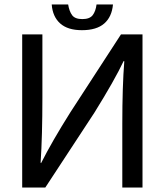

<svg xmlns="http://www.w3.org/2000/svg" viewBox="-20 -818 742 865"><path d="M287 -798Q292 -767 305 -749.5Q318 -732 351 -732Q384 -732 397.5 -749.5Q411 -767 415 -798H489Q484 -742 449.5 -712Q415 -682 349 -682Q285 -682 251 -712.5Q217 -743 213 -798ZM171 -378Q171 -206 163 -85L165 -83Q215 -182 297 -312L525 -663H622V27H531V-260Q531 -430 540 -542L537 -543Q497 -458 405 -310L184 27H80V-663H171Z"/></svg>

Font: LINE Seed Sans KR Regular
Style: Regular
Weight: 400
Designer: LINE VX Design & Sandoll Inc & Dalton Maag Ltd
Foundry: Sandoll Inc.
Version: Version 1.000